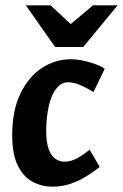

<svg xmlns="http://www.w3.org/2000/svg" viewBox="-20 -688 463 723"><path d="M178 14.9Q137.3 14.9 102.8 -3.4Q68.3 -21.6 47.1 -64.3Q25.9 -107 25.9 -178.1Q25.9 -271.7 56.9 -335.6Q87.9 -399.5 138.1 -432.2Q188.4 -464.9 246.3 -464.9Q269.3 -464.9 294.1 -459.5Q319 -454.1 340.9 -445.8Q362.8 -437.5 374.2 -428.7L331.8 -341.2Q319.9 -349 304.5 -357.2Q289.1 -365.4 271.6 -371.8Q254.1 -378.1 235.9 -378.1Q218.4 -378.1 204.8 -367.3Q191.2 -356.5 181.4 -338.1Q171.6 -319.7 165.5 -295.9Q159.4 -272.2 156.7 -246.1Q154 -220 154 -194Q154 -152.9 163 -127.6Q172 -102.2 187.8 -90.7Q203.5 -79.1 222.7 -79.1Q247.2 -79.1 271.3 -92.5Q295.3 -105.8 317.5 -124.5L355.5 -59.3Q330.7 -39.4 302.5 -22.4Q274.3 -5.4 243.7 4.7Q213 14.9 178 14.9ZM187.4 -511 77.3 -668H170.5L246.2 -597.2L330.3 -668H422.8L293.4 -511Z"/></svg>

Font: Ancizar Sans Thin
Style: Italic
Weight: 100
Italic angle: -4°
Designer: Cesar Puertas, Viviana Monsalve, Julian Moncada, Julian Prieto, Jose Castro, Mariel Hernandez, Felipe Aragon, Sara Alarc
Version: Version 8.100